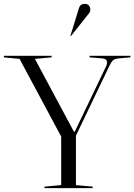

<svg xmlns="http://www.w3.org/2000/svg" viewBox="-46 -981 700 1001"><path d="M634 -690V-682L578 -677Q554 -675 544.5 -667.5Q535 -660 524 -637L350 -274V-16L437 -8V0H186V-8L273 -16V-269L56 -674L-26 -682V-690H223V-682L136 -674L339 -295H344L508 -637Q512 -646 512 -656Q512 -666 505 -671Q498 -676 482 -677L421 -682V-690ZM324 -793 389 -875 403 -893Q416 -908 420.5 -915.5Q425 -923 425 -930Q425 -943 417.5 -952Q410 -961 397 -961Q373 -961 366 -940L321 -794Z"/></svg>

Font: Libre Caslon Display
Style: Regular
Weight: 400
Designer: Pablo Impallari, Rodrigo Fuenzalida
Foundry: Pablo Impallari, Rodrigo Fuenzalida
Version: Version 1.100; ttfautohint (v1.6) -l 8 -r 50 -G 200 -x 14 -D